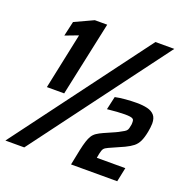

<svg xmlns="http://www.w3.org/2000/svg" viewBox="-143 -803 893 918"><g transform="rotate(20 303.5 -344.0)"><path d="M80 -308 140 -593 74 -568 91 -643 186 -687H249L168 -308ZM-19 0 494 -688H590L77 0ZM315 0 331 -79Q337 -107 343 -125.5Q349 -144 356.5 -156Q364 -168 376.5 -176.5Q389 -185 409 -194L474 -223Q493 -233 502 -238.5Q511 -244 514.5 -250.5Q518 -257 520 -270Q522 -277 522 -283Q522 -289 522 -291Q522 -302 517 -306Q512 -310 501.5 -311.5Q491 -313 475 -313Q460 -313 436 -311.5Q412 -310 386 -307L401 -374Q423 -379 453.5 -381.5Q484 -384 510 -384Q541 -384 564 -378.5Q587 -373 600 -358.5Q613 -344 613 -316Q613 -307 611.5 -295.5Q610 -284 608 -273Q602 -242 593 -223Q584 -204 569 -192Q554 -180 529 -168L455 -135Q439 -128 433.5 -120.5Q428 -113 424 -94L420 -72H565L550 0Z"/></g></svg>

Font: Saira SemiCondensed
Style: Bold Italic
Weight: 700
Width: 4
Italic angle: -12°
Designer: Hector Gatti with collaboration of the Omnibus-Type team
Foundry: Omnibus-Type
Version: Version 1.101